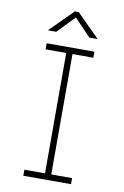

<svg xmlns="http://www.w3.org/2000/svg" viewBox="-97 -943 644 999"><g transform="rotate(10 225.0 -444.0)"><path d="M99.5 0V-32H208.5V-668H99.5V-700H351.5V-668H241.5V-32H351.5V0ZM94 -767.5 215 -888.5H236L357 -767.5H313L226 -858.5L138 -767.5Z"/></g></svg>

Font: Trispace Condensed Thin
Style: Regular
Weight: 100
Width: 3
Designer: Tyler Finck
Foundry: Etcetera Type Company
Version: Version 1.210; ttfautohint (v1.8.3)